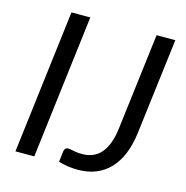

<svg xmlns="http://www.w3.org/2000/svg" viewBox="-107 -817 897 925"><g transform="rotate(15 342.0 -354.0)"><path d="M49 0ZM143 0H49L136.5 -716.5H230.5ZM595.5 -237.5Q588 -178 569.2 -132.2Q550.5 -86.5 520.8 -55.2Q491 -24 451.2 -8Q411.5 8 362 8Q335 8 311.8 4.5Q288.5 1 265 -6L271.5 -60.5Q273 -68 277.5 -73.5Q282 -79 292 -79Q297.5 -79 303.8 -77.8Q310 -76.5 318.2 -74.8Q326.5 -73 337.2 -71.8Q348 -70.5 362.5 -70.5Q388.5 -70.5 411.5 -79Q434.5 -87.5 452.8 -107Q471 -126.5 483.8 -158Q496.5 -189.5 502 -235.5L561 -716.5H654.5Z"/></g></svg>

Font: Lato
Style: Italic
Weight: 400
Italic angle: -7°
Designer: Lukasz Dziedzic
Foundry: tyPoland Lukasz Dziedzic
Version: Version 2.007; 2014-02-27